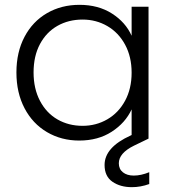

<svg xmlns="http://www.w3.org/2000/svg" viewBox="-20 -574 715 795"><path d="M598 139V188Q562 201 526 201Q478 201 445.5 178.5Q413 156 413 109Q413 36 521 -13L525 -15V-121Q499 -65 442.5 -28.5Q386 8 308 8Q234 8 174.5 -27Q115 -62 81.5 -126Q48 -190 48 -274Q48 -358 81.5 -421.5Q115 -485 174.5 -519.5Q234 -554 309 -554Q387 -554 443.5 -518Q500 -482 525 -426V-546H595V0L535 29Q472 60 472 102Q472 126 489 139.5Q506 153 534 153Q564 153 598 139ZM525 -273Q525 -339 498 -389Q471 -439 424.5 -466Q378 -493 322 -493Q264 -493 218 -467Q172 -441 145.5 -391.5Q119 -342 119 -274Q119 -207 145.5 -156.5Q172 -106 218 -79.5Q264 -53 322 -53Q378 -53 424.5 -80Q471 -107 498 -157Q525 -207 525 -273Z"/></svg>

Font: Poppins-Tabular Light
Style: Regular
Weight: 300
Designer: Ninad Kale (Devanagari), Jonny Pinhorn (Latin)
Foundry: Indian Type Foundry
Version: Version 4.004